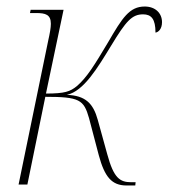

<svg xmlns="http://www.w3.org/2000/svg" viewBox="-20 -566 517 589"><path d="M368 3H395L396 -7H383C348 -7 329 -19 309 -93L280 -198C266 -249 242 -273 185 -275C237 -286 280 -359 321 -426C367 -502 385 -522 419 -522C444 -522 457 -508 457 -466C465 -467 477 -476 477 -498C477 -526 456 -546 424 -546C377 -546 355 -511 312 -437C269 -365 247 -329 216 -302C195 -285 179 -279 121 -279L175 -536H74L72 -526H91C120 -526 136 -521 136 -493C136 -481 133 -464 128 -442L37 0H64L119 -269C224 -269 237 -260 253 -204L283 -90C301 -23 323 3 368 3Z"/></svg>

Font: Noto Serif Display Condensed Thin
Style: Italic
Weight: 100
Width: 3
Italic angle: -12°
Designer: Monotype Design Team
Foundry: Monotype Imaging Inc.
Version: Version 2.009